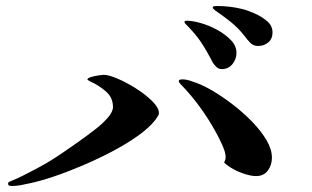

<svg xmlns="http://www.w3.org/2000/svg" viewBox="-20 -737 1040 639"><path d="M509 -360Q509 -356 504.5 -349Q500 -342 497 -338Q477 -312 439 -285Q401 -258 353.5 -233Q306 -208 255.5 -186.5Q205 -165 159 -149.5Q113 -134 79 -127Q66 -124 50 -121Q34 -118 20 -118Q16 -118 11.5 -119Q7 -120 7 -126Q7 -130 11 -132Q15 -134 18 -135Q38 -143 58.5 -153.5Q79 -164 98 -174Q139 -195 184 -225.5Q229 -256 266 -283Q278 -292 299.5 -308.5Q321 -325 338.5 -345Q356 -365 356 -381Q356 -413 331 -434Q306 -455 280 -466Q279 -467 275 -469Q271 -471 271 -472Q271 -477 282.5 -480.5Q294 -484 307.5 -486Q321 -488 325 -488Q342 -488 372 -475Q402 -462 433.5 -442Q465 -422 487 -400Q509 -378 509 -360ZM885 -212Q885 -188 871.5 -169.5Q858 -151 832 -151Q817 -151 796 -157.5Q775 -164 756 -174.5Q737 -185 726 -196Q731 -206 731 -214Q731 -230 719 -256Q707 -282 699 -296Q675 -340 645.5 -380.5Q616 -421 581 -457Q580 -459 577.5 -461.5Q575 -464 575 -466Q575 -471 579.5 -472Q584 -473 587 -473Q598 -473 611 -469Q624 -465 634 -461Q659 -452 691.5 -432.5Q724 -413 757.5 -387Q791 -361 820 -331Q849 -301 867 -270.5Q885 -240 885 -212ZM767 -561Q767 -540 753.5 -523.5Q740 -507 718 -507Q708 -507 700.5 -514Q693 -521 688 -529Q667 -570 648.5 -597.5Q630 -625 597 -658Q594 -661 594 -664Q594 -667 597 -667.5Q600 -668 602 -668Q621 -668 649 -660Q677 -652 704 -637Q731 -622 749 -603Q767 -584 767 -561ZM887 -629Q887 -608 873 -596Q859 -584 839 -584Q823 -584 812.5 -595Q802 -606 794 -617Q773 -644 748 -664Q723 -684 695 -703Q694 -705 691 -707Q688 -709 688 -711Q688 -716 694 -716.5Q700 -717 703 -717Q724 -717 745 -714.5Q766 -712 786 -707Q803 -703 827 -692.5Q851 -682 869 -666.5Q887 -651 887 -629Z"/></svg>

Font: Kaisei HarunoUmi
Style: Bold
Weight: 700
Designer: Font-Kai, 金井和夫
Foundry: KAZUO KANAI
Version: Version 5.003